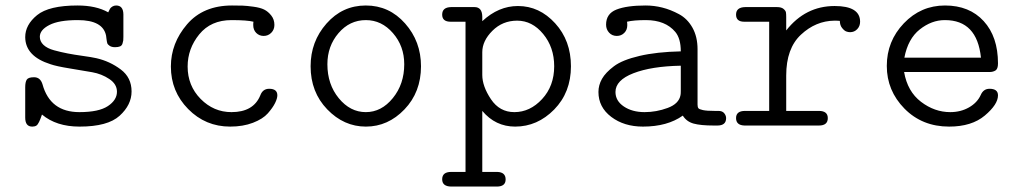

<svg xmlns="http://www.w3.org/2000/svg" viewBox="-20 -457 3714 699"><path d="M71.8 -28.8V-139.2Q71.8 -158.2 77.4 -167Q83 -175.8 104 -175.8Q127 -175.8 134.8 -149.9Q162.6 -48.8 269 -48.8Q339.8 -48.8 372.8 -70.8Q405.8 -92.8 405.8 -123Q405.8 -150.9 377.9 -169.4Q350.1 -188 315.4 -194.1Q280.8 -200.2 232.9 -208Q185.1 -215.8 164.1 -223.1Q72.3 -252 71.8 -321.8Q71.8 -366.7 115 -401.9Q158.2 -437 262.2 -437Q330.1 -437 374 -412.1Q377.9 -420.9 380.4 -425Q382.8 -429.2 388.9 -433.1Q395 -437 402.8 -437Q428.7 -437 429.2 -404.8V-323.2Q429.2 -313.5 428.7 -309.8Q428.2 -306.2 426 -298.6Q423.8 -291 417 -288.1Q410.2 -285.2 398.9 -285.2Q386.7 -285.2 379.4 -290Q372.1 -294.9 370.6 -299.6Q369.1 -304.2 367.7 -315.2Q366.2 -326.2 366.2 -327.1Q355 -383.8 263.7 -383.8Q262.7 -383.8 262.2 -383.8Q194.3 -383.8 159.7 -366Q125 -348.1 125 -323.2Q125 -306.2 138.4 -293.5Q151.9 -280.8 177 -273.9Q202.1 -267.1 226.1 -262.5Q250 -257.8 282 -253.4Q314 -249 331.1 -245.1Q379.9 -233.9 419.4 -204.3Q459 -174.8 459 -124Q459 -75.2 415.5 -35.6Q372.1 3.9 270 3.9H269Q185.1 3.9 132.8 -40Q121.6 -5.9 112.8 0Q106.9 3.9 98.1 3.9Q97.7 3.9 97.2 3.9Q71.8 3.9 71.8 -28.8Z M602.1 -214.8Q602.1 -299.8 660.9 -368.4Q719.7 -437 824.7 -437Q848.6 -437 863.3 -436.5Q877.9 -436 902.8 -432.6Q927.7 -429.2 941.9 -422.1Q956.1 -415 967.5 -400.6Q979 -386.2 979 -366.2Q979 -349.1 967.5 -337.6Q956.1 -326.2 939.9 -326.2Q923.8 -326.2 912.8 -337.2Q901.9 -348.1 901.9 -366.2Q901.9 -374 902.8 -377.9Q879.9 -383.8 822.8 -383.8Q747.6 -383.8 705.3 -331.8Q663.1 -279.8 663.1 -214.8Q663.1 -145 710.4 -96.9Q757.8 -48.8 822.8 -48.8Q902.8 -48.8 927.7 -109.9Q936.5 -133.8 960 -133.8Q989.7 -133.8 989.7 -109.9Q989.7 -98.6 981.4 -81.8Q973.1 -64.9 955.1 -44.4Q937 -23.9 900.9 -10Q864.7 3.9 817.9 3.9Q728 3.9 665 -60.1Q602.1 -124 602.1 -214.8Z M1110.8 -215.8Q1110.8 -305.7 1168.7 -371.3Q1226.6 -437 1311.8 -437Q1397 -437 1454.8 -371.6Q1512.7 -306.2 1512.7 -215.8Q1512.7 -121.6 1452.6 -58.8Q1392.6 3.9 1312 3.9Q1231.9 3.9 1171.4 -58.8Q1110.8 -121.6 1110.8 -215.8ZM1171.9 -223.1Q1171.9 -149.9 1213.4 -99.4Q1254.9 -48.8 1311.8 -48.8Q1368.7 -48.8 1410.2 -99.9Q1451.7 -150.9 1451.7 -223.1Q1451.7 -289.1 1410.6 -336.4Q1369.6 -383.8 1312 -383.8Q1252.9 -383.8 1212.4 -336.4Q1171.9 -289.1 1171.9 -223.1Z M1589.8 195.8Q1589.8 168.9 1622.6 168.9H1674.8V-377.9H1620.6Q1589.8 -377.9 1589.8 -403.8Q1589.8 -430.7 1622.6 -431.2H1707.5Q1735.4 -431.2 1735.8 -396V-379.9Q1794.9 -435.1 1865.7 -435.1Q1943.8 -435.1 2001.2 -372.1Q2058.6 -309.1 2058.6 -215.8Q2058.6 -120.6 1997.6 -58.3Q1936.5 3.9 1855.5 3.9Q1783.7 3.9 1735.8 -53.2V168.9H1790.5Q1820.8 169.9 1820.8 196.3Q1820.8 222.2 1788.6 222.2H1622.6Q1589.8 221.7 1589.8 195.8ZM1735.8 -184.1Q1735.8 -143.1 1767.3 -95.9Q1798.8 -48.8 1852.5 -48.8Q1909.7 -48.8 1953.6 -96.4Q1997.6 -144 1997.6 -215.8Q1997.6 -284.7 1957.5 -333.3Q1917.5 -381.8 1862.8 -381.8Q1809.6 -381.8 1772.7 -345Q1735.8 -308.1 1735.8 -267.1Z M2158.7 -122.1Q2158.7 -147 2171.6 -169.9Q2184.6 -192.9 2215.1 -215.8Q2245.6 -238.8 2308.1 -253.4Q2370.6 -268.1 2458.5 -270Q2458.5 -316.9 2438.5 -340.8Q2402.3 -383.8 2331.5 -383.8Q2286.6 -383.8 2262.7 -377.9Q2263.7 -374 2263.7 -365.2Q2263.7 -348.1 2252.7 -337.2Q2241.7 -326.2 2225.6 -326.2Q2208.5 -326.2 2197.5 -338.1Q2186.5 -350.1 2186.5 -367.2Q2186.5 -407.2 2224.1 -422.1Q2261.7 -437 2330.6 -437Q2361.3 -437 2391.4 -429.4Q2421.4 -421.9 2451.9 -405.5Q2482.4 -389.2 2501 -356.2Q2519.5 -323.2 2519.5 -277.8V-76.2Q2519.5 -67.4 2522.5 -63.2Q2525.4 -59.1 2539.1 -56.2Q2552.7 -53.2 2582.5 -53.2H2595.7Q2609.9 -53.2 2616.7 -44.7Q2623.5 -36.1 2623.5 -26.9Q2623.5 0 2591.8 0H2578.6Q2530.8 0 2505.1 -7.1Q2479.5 -14.2 2465.8 -36.1Q2409.7 3.9 2320.8 3.9Q2252 3.9 2205.3 -31.5Q2158.7 -66.9 2158.7 -122.1ZM2220.7 -122.1Q2220.7 -89.8 2251.2 -69.3Q2281.7 -48.8 2326.7 -48.8Q2369.6 -48.8 2410.6 -64Q2451.7 -79.1 2457.5 -110.8Q2458.5 -115.7 2458.5 -126V-217.8Q2351.6 -215.8 2286.1 -190.4Q2220.7 -165 2220.7 -122.1Z M2692.4 -53.2H2780.3V-377.9H2689.5Q2659.7 -377.9 2659.7 -403.8Q2659.7 -430.7 2693.4 -431.2H2808.6Q2824.7 -431.2 2832.5 -424.6Q2840.3 -418 2841.3 -411.9Q2842.3 -405.8 2842.3 -395V-346.2Q2912.1 -435.1 3018.6 -435.1Q3111.3 -435.1 3111.3 -377.9Q3111.3 -361.8 3100.8 -350.8Q3090.3 -339.8 3074.7 -339.8Q3067.9 -339.8 3060.8 -342.5Q3053.7 -345.2 3045.7 -355.2Q3037.6 -365.2 3037.6 -380.9Q3030.8 -381.8 3017.6 -381.8Q2949.7 -380.9 2896 -330.8Q2842.3 -280.8 2842.3 -182.1V-53.2H2961.4Q2993.7 -53.2 2993.7 -26.9Q2993.7 0 2961.4 0H2690.4Q2659.7 -1 2659.7 -27.1Q2659.7 -53.2 2692.4 -53.2Z M3420.4 -437Q3509.3 -437 3561.3 -380.1Q3613.3 -323.2 3613.3 -226.1Q3613.3 -206.1 3604.2 -200.4Q3595.2 -194.8 3582.5 -194.8H3271.5Q3283.7 -124 3333 -86.4Q3382.3 -48.8 3439.5 -48.8Q3477.5 -48.8 3507.6 -65.9Q3537.6 -83 3550.3 -110.8Q3560.1 -133.8 3582.5 -133.8Q3613.3 -133.8 3613.3 -109.9Q3613.3 -76.7 3565.4 -36.4Q3517.6 3.9 3435.5 3.9Q3337.4 3.9 3272.9 -61.5Q3208.5 -127 3208.5 -217Q3208.5 -307.1 3270.5 -372.1Q3332.5 -437 3420.4 -437ZM3272.5 -247.1H3551.3Q3537.1 -383.8 3420.4 -383.8Q3419.9 -383.8 3419.4 -383.8Q3371.6 -383.8 3328.6 -349.9Q3285.6 -315.9 3272.5 -247.1Z"/></svg>

Font: CMU Typewriter Text
Style: Light
Weight: 200
Version: Version 0.7.0